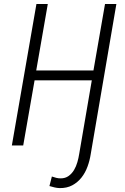

<svg xmlns="http://www.w3.org/2000/svg" viewBox="-20 -731 627 965"><path d="M220.2 -710.9 162.1 -377H449.7L507.8 -710.9H564.9L436 43.5Q431.2 75.2 419.9 106.2Q408.7 137.2 389.6 161.4Q370.6 185.5 343.5 200.2Q316.4 214.8 279.8 214.4Q266.6 213.9 253.9 210.9Q241.2 208 228.5 204.1L240.7 156.2Q251.5 160.2 262.5 162.8Q273.4 165.5 284.7 165.5Q308.1 165.5 324.7 153.6Q341.3 141.6 352.1 123.5Q362.8 105.5 368.9 84Q375 62.5 377.9 43.5L441.4 -327.1H153.8L96.7 0H39.6L163.1 -710.9Z"/></svg>

Font: Roboto Mono Light
Style: Italic
Weight: 300
Designer: Google
Version: Version 2.000985; 2015; ttfautohint (v1.3)